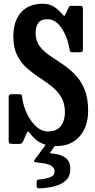

<svg xmlns="http://www.w3.org/2000/svg" viewBox="-20 -782 520 1050"><path d="M359 -519Q347 -586 314.5 -631.5Q282 -677 241 -677Q204.5 -677 189.8 -657Q175 -637 175 -600.5Q175 -559 195.8 -530.8Q216.5 -502.5 249.2 -480Q282 -457.5 318.5 -433.5Q355 -409.5 387.8 -377Q420.5 -344.5 441.2 -296.2Q462 -248 462 -176Q462 -90 415.8 -36.8Q369.5 16.5 291.5 16.5Q245 16.5 217 5.5Q189 -5.5 172.8 -21Q156.5 -36.5 145 -51Q135.5 -66 131.5 -61.8Q127.5 -57.5 120 -41L106.5 -9Q102 1 97.2 3Q92.5 5 78.5 5H48.5Q36 5 31.8 1.8Q27.5 -1.5 27.5 -13.5V-249.5Q27.5 -261.5 31.2 -264.2Q35 -267 47 -267H84Q96 -267 98 -262.8Q100 -258.5 101.5 -248Q105 -218.5 116.8 -186.2Q128.5 -154 147.2 -126Q166 -98 190 -80.5Q214 -63 242 -63Q277 -63 297.2 -78Q317.5 -93 326.2 -117Q335 -141 335 -167.5Q335 -217.5 314.5 -251.2Q294 -285 262 -310.2Q230 -335.5 193.8 -359Q157.5 -382.5 125.5 -411Q93.5 -439.5 73.2 -480.5Q53 -521.5 53 -582Q53 -667.5 95.2 -714.5Q137.5 -761.5 213.5 -761.5Q252 -761.5 277 -744Q302 -726.5 321 -704.5Q329.5 -694 331.8 -694.8Q334 -695.5 341.5 -710.5L356 -742Q358.5 -747 360.8 -748.5Q363 -750 371 -750H416.5Q427 -750 430.2 -746.2Q433.5 -742.5 433.5 -731.5V-513.5Q433.5 -501.5 429.2 -498.8Q425 -496 413 -496H381Q364 -496 363.2 -500.5Q362.5 -505 359 -519ZM180.5 233.5V213Q180.5 204.5 184.5 202.2Q188.5 200 196 199.5Q226.5 197 252.5 187.8Q278.5 178.5 278.5 155.5Q278.5 137 264 127Q249.5 117 227.5 112.8Q205.5 108.5 183 106.5Q168.5 105 166.5 101.8Q164.5 98.5 169.5 92L246.5 -13.5Q250 -18.5 258.5 -18.5H291Q302.5 -18.5 302.2 -16.2Q302 -14 298 -8.5L259.5 44.5Q253 53 254.2 55Q255.5 57 269 58Q312 61.5 338.2 81Q364.5 100.5 364.5 142.5Q364.5 184.5 337.8 207Q311 229.5 271.5 238.2Q232 247 193 248Q180.5 248.5 180.5 233.5Z"/></svg>

Font: Besley* Condensed Semi
Style: Regular
Weight: 600
Width: 3
Designer: Owen Earl
Foundry: indestructible type*
Version: Version 3.000; ttfautohint (v1.8.3)